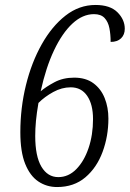

<svg xmlns="http://www.w3.org/2000/svg" viewBox="-20 -744 523 774"><path d="M210 10Q168 10 134.5 -12.5Q101 -35 81.5 -83.5Q62 -132 62 -211Q62 -309 84.5 -400.5Q107 -492 148 -565Q189 -638 244 -681Q299 -724 365 -724Q424 -724 453.5 -694.5Q483 -665 483 -628Q483 -604 468 -589.5Q453 -575 426 -575Q426 -605 421 -630.5Q416 -656 401.5 -671.5Q387 -687 359 -687Q313 -687 272 -649Q231 -611 198 -541.5Q165 -472 144 -376Q165 -394 199.5 -412.5Q234 -431 279 -431Q326 -431 356.5 -408.5Q387 -386 402 -348.5Q417 -311 417 -266Q417 -195 393.5 -131.5Q370 -68 324 -29Q278 10 210 10ZM215 -30Q256 -30 287.5 -62Q319 -94 337 -147Q355 -200 355 -264Q355 -323 331.5 -357.5Q308 -392 265 -392Q229 -392 194.5 -373Q160 -354 135 -329Q128 -289 125 -257Q122 -225 122 -196Q122 -114 147 -72Q172 -30 215 -30Z"/></svg>

Font: Noto Serif Condensed Light
Style: Italic
Weight: 300
Width: 3
Italic angle: -12°
Designer: Monotype Design Team
Foundry: Monotype Imaging Inc.
Version: Version 2.014; ttfautohint (v1.8.4.7-5d5b)